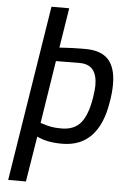

<svg xmlns="http://www.w3.org/2000/svg" viewBox="-64 -808 698 1089"><g transform="rotate(5 285.0 -263.0)"><path d="M184 -763H285L249 -536Q312 -541 398 -541Q486 -541 528 -495Q570 -449 570 -355Q570 -306 560 -251Q540 -125 478 -59.5Q416 6 311 6Q224 6 168 -22L126 237H25ZM464 -271Q471 -318 471 -339Q471 -399 446.5 -429Q422 -459 371 -459L236 -458L180 -101Q216 -89 240.5 -84.5Q265 -80 300 -80Q373 -80 410.5 -125.5Q448 -171 464 -271Z"/></g></svg>

Font: Exo Medium
Style: Italic
Weight: 500
Italic angle: -9°
Designer: Natanael Gama
Foundry: Natanael Gama
Version: Version 1.500; ttfautohint (v1.6)